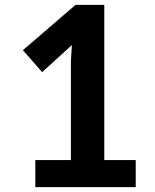

<svg xmlns="http://www.w3.org/2000/svg" viewBox="-20 -768 636 788"><path d="M408 -111V-748H290L74 -562L153 -472L275 -583L271 -518V-111H125V0H537V-111Z"/></svg>

Font: Bithumb Trading Sans Bold
Style: Bold
Weight: 700
Designer: Ham Hyungwon
Foundry: Bithumb
Version: Version 0.500;FEAKit 1.0